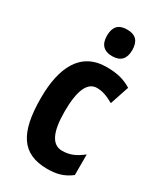

<svg xmlns="http://www.w3.org/2000/svg" viewBox="-193 -836 784 921"><g transform="rotate(30 198.5 -375.5)"><path d="M229 -761C181 -761 159 -736 159 -687C159 -639 183 -614 229 -614C276 -614 299 -639 299 -687C299 -735 278 -761 229 -761ZM230 10C281 10 320 0 360 -31V-145C321 -115 291 -101 248 -101C192 -101 165 -158 165 -270C165 -384 190 -446 244 -446C274 -446 301 -436 337 -416L372 -521C338 -542 300 -556 234 -556C89 -556 34 -437 34 -270C34 -79 88 10 230 10Z"/></g></svg>

Font: Noto Sans Gurmukhi ExtraCondensed
Style: Bold
Weight: 700
Width: 2
Designer: Jelle Bosma - Monotype Design Team
Foundry: Monotype Imaging Inc.
Version: Version 2.004